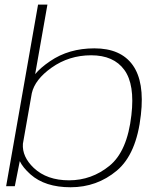

<svg xmlns="http://www.w3.org/2000/svg" viewBox="-20 -805 702 830"><path d="M6.5 0 144.5 -785H185L132 -484.5Q154.5 -512 196.5 -540.5Q277.5 -596 388 -596Q502 -596 553.8 -523.5Q605.5 -451 589 -308.5Q570.5 -139 484.8 -67.2Q399 4.5 285 4.5Q175 4.5 112 -51Q78.5 -81 65.5 -108.5L44 0ZM117.5 -402 79 -183.5Q75 -127.5 126 -79Q183 -25.5 278.5 -25.5Q376 -25.5 453.2 -88.2Q530.5 -151 548 -307.5Q563.5 -439.5 517.5 -502.8Q471.5 -566 374 -566Q278.5 -566 203 -512.5Q131 -461.5 117.5 -402Z"/></svg>

Font: Anybody ExtraExpanded ExtraLight
Style: Italic
Weight: 200
Width: 8
Italic angle: -10°
Designer: Tyler Finck
Foundry: Etcetera Type Company
Version: Version 1.010; ttfautohint (v1.8.3) -l 8 -r 50 -G 200 -x 14 